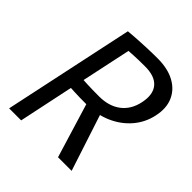

<svg xmlns="http://www.w3.org/2000/svg" viewBox="-186 -800 925 925"><g transform="rotate(45 276.0 -338.0)"><path d="M347.7 -309 448.7 0H356L264 -302ZM343.3 -606Q293.5 -606 263.6 -604.1Q233.7 -602.2 233.7 -602.2L180 -350Q180 -350 209.3 -348.5Q238.7 -347 288.5 -347Q355.8 -347 399.1 -380.2Q442.3 -413.5 454.7 -474.5Q467.8 -537.7 439.2 -571.8Q410.7 -606 343.3 -606ZM164.8 -667Q164.8 -667 180.3 -668.5Q195.8 -670 222.7 -671.6Q249.5 -673.2 284.5 -674.7Q319.5 -676.2 358.5 -676.2Q427.8 -676.2 474.2 -651Q520.7 -625.8 540.2 -580.8Q559.8 -535.7 546.7 -475.5Q534.3 -417 495.9 -372.1Q457.5 -327.2 400.1 -302.1Q342.7 -277 272.3 -277Q222.5 -277 193.2 -278.5Q163.8 -280 163.8 -280L104.8 0H22.8Z"/></g></svg>

Font: Epunda Sans Light
Style: Italic
Weight: 300
Italic angle: -12.0243°
Designer: Simon Atzbach
Foundry: typofactur
Version: Version 2.204